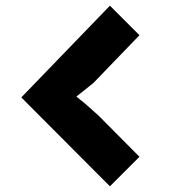

<svg xmlns="http://www.w3.org/2000/svg" viewBox="-20 -745 601 676"><path d="M327 -338 471 -193 367 -89 55 -402 367 -725 471 -621 309 -453 249 -405 281 -379Z"/></svg>

Font: Sinkin Sans 700 Bold
Style: Bold
Weight: 700
Designer: Keith Bates
Foundry: K-Type
Version: Sinkin Sans (version 1.0)  by Keith Bates   •   © 2014   www